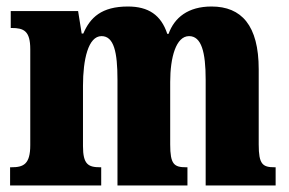

<svg xmlns="http://www.w3.org/2000/svg" viewBox="-20 -570 887 590"><path d="M11 0H291V-56H288C251 -56 235 -65 235 -121V-306C235 -387 251 -459 292 -459C330 -459 341 -410 341 -325V0H556V-56H552C515 -56 503 -65 503 -126V-318C503 -394 521 -459 561 -459C599 -459 612 -410 612 -325V0H827V-56H824C787 -56 775 -65 775 -126V-357C775 -492 722 -550 630 -550C558 -550 516 -516 498 -466H494C475 -524 436 -550 373 -550C292 -550 257 -516 236 -467H231L220 -536H13V-484H16C53 -484 73 -475 73 -419V-124C73 -65 52 -56 15 -56H11Z"/></svg>

Font: Noto Serif Myanmar ExtraCondensed Black
Style: Regular
Weight: 900
Width: 2
Designer: Ben Mitchell and the Monotype Design Team
Foundry: Monotype Imaging Inc.
Version: Version 2.106